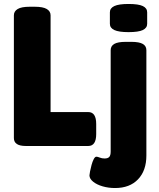

<svg xmlns="http://www.w3.org/2000/svg" viewBox="-20 -736 800 968"><path d="M110 0Q50 0 50 -40V-659Q50 -679 69 -690.5Q88 -702 130 -702H155Q197 -702 216 -690.5Q235 -679 235 -659V-171H425Q465 -171 465 -111V-60Q465 0 425 0ZM560 212Q527 212 497.5 203.5Q468 195 449.5 180Q431 165 431 148Q431 143 434 128Q437 113 441.5 96Q446 79 452.5 66.5Q459 54 466 54Q472 54 483 58.5Q494 63 507 63Q524 63 531 55Q538 47 538 28V-483Q538 -504 556 -514.5Q574 -525 614 -525H642Q682 -525 700 -514.5Q718 -504 718 -483V48Q718 124 676 168Q634 212 560 212ZM628 -574Q579 -574 556.5 -584.5Q534 -595 534 -616V-674Q534 -695 556.5 -705.5Q579 -716 628 -716Q678 -716 700 -705.5Q722 -695 722 -674V-616Q722 -595 700 -584.5Q678 -574 628 -574Z"/></svg>

Font: Asap Black
Style: Regular
Weight: 900
Designer: Pablo Cosgaya
Foundry: Omnibus-Type
Version: Version 3.001; ttfautohint (v1.8.4.7-5d5b)